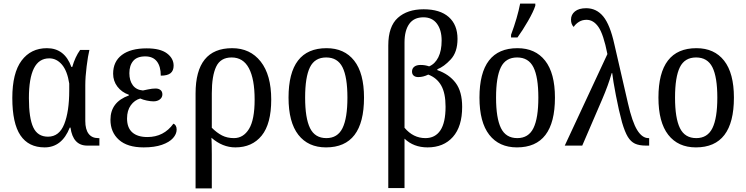

<svg xmlns="http://www.w3.org/2000/svg" viewBox="-20 -816 4182 1076"><path d="M49 -267Q49 -407 101 -476.5Q153 -546 243 -546Q342 -546 380 -441H385Q401 -497 429 -536H481Q473 -504 465.5 -444Q458 -384 458 -339V-138Q458 -91 476.5 -66.5Q495 -42 530 -42H537V0H469Q389 0 375 -101H371Q327 10 230 10Q140 10 94.5 -57.5Q49 -125 49 -267ZM368 -309V-348Q357 -419 327 -454Q297 -489 256 -489Q198 -489 170 -433Q142 -377 142 -266Q142 -154 166.5 -102Q191 -50 249 -50Q312 -50 340 -120.5Q368 -191 368 -309Z M599 -145Q599 -244 702 -281V-285Q662 -299 638 -330.5Q614 -362 614 -403Q614 -471 663 -508Q712 -545 802 -545Q878 -545 915.5 -517Q953 -489 953 -448Q953 -420 936 -406Q919 -392 881 -392Q881 -444 859 -472Q837 -500 794 -500Q748 -500 726.5 -474.5Q705 -449 705 -406Q705 -364 724.5 -338Q744 -312 781 -309Q787 -310 810 -315Q833 -320 852 -320Q869 -320 879.5 -311.5Q890 -303 890 -287Q890 -270 876 -259Q862 -248 840 -248Q824 -248 802.5 -252.5Q781 -257 766 -264Q734 -255 713 -226Q692 -197 692 -152Q692 -100 721.5 -74Q751 -48 806 -48Q898 -48 952 -123Q960 -120 965 -111.5Q970 -103 970 -90Q970 -65 949.5 -42Q929 -19 887.5 -4.5Q846 10 785 10Q694 10 646.5 -32.5Q599 -75 599 -145Z M1076 -292Q1076 -546 1281 -546Q1382 -546 1441 -471Q1500 -396 1500 -258Q1500 -122 1446.5 -56Q1393 10 1299 10Q1227 10 1165 -44Q1167 -8 1167 49V240H1076ZM1407 -258Q1407 -373 1375 -433.5Q1343 -494 1278 -494Q1216 -494 1191.5 -442.5Q1167 -391 1167 -293V-100Q1195 -72 1224 -57Q1253 -42 1291 -42Q1344 -42 1375.5 -93.5Q1407 -145 1407 -258Z M1597 -269Q1597 -546 1810 -546Q1910 -546 1965 -476Q2020 -406 2020 -269Q2020 10 1807 10Q1707 10 1652 -60.5Q1597 -131 1597 -269ZM1927 -269Q1927 -384 1899.5 -439Q1872 -494 1808 -494Q1744 -494 1717 -439Q1690 -384 1690 -269Q1690 -154 1717.5 -98Q1745 -42 1809 -42Q1872 -42 1899.5 -98Q1927 -154 1927 -269Z M2156 -561Q2156 -668 2209.5 -716Q2263 -764 2354 -764Q2446 -764 2495 -720.5Q2544 -677 2544 -598Q2544 -524 2506 -483Q2468 -442 2431 -428V-423Q2497 -400 2533.5 -351.5Q2570 -303 2570 -217Q2570 -107 2518 -48.5Q2466 10 2376 10Q2298 10 2247 -39V238H2156ZM2477 -218Q2477 -294 2452.5 -337Q2428 -380 2380 -398Q2352 -384 2324 -384Q2308 -384 2298.5 -392Q2289 -400 2289 -415Q2289 -432 2301.5 -442Q2314 -452 2337 -452Q2363 -452 2385 -444Q2418 -458 2436.5 -495Q2455 -532 2455 -589Q2455 -648 2428.5 -683.5Q2402 -719 2353 -719Q2300 -719 2273.5 -682Q2247 -645 2247 -578V-100Q2296 -42 2364 -42Q2419 -42 2448 -85.5Q2477 -129 2477 -218Z M2667 -269Q2667 -546 2880 -546Q2980 -546 3035 -476Q3090 -406 3090 -269Q3090 10 2877 10Q2777 10 2722 -60.5Q2667 -131 2667 -269ZM2997 -269Q2997 -384 2969.5 -439Q2942 -494 2878 -494Q2814 -494 2787 -439Q2760 -384 2760 -269Q2760 -154 2787.5 -98Q2815 -42 2879 -42Q2942 -42 2969.5 -98Q2997 -154 2997 -269ZM2844 -621Q2880 -718 2895 -796H2980V-784Q2969 -750 2939 -698Q2909 -646 2880 -606H2844Z M3384 -513Q3362 -624 3334 -664.5Q3306 -705 3267 -705Q3243 -705 3224.5 -693.5Q3206 -682 3195 -665Q3180 -680 3180 -706Q3180 -734 3202 -752Q3224 -770 3265 -770Q3323 -770 3361 -723.5Q3399 -677 3423 -568L3499 -238Q3523 -132 3551 -87Q3579 -42 3614 -42H3618V0H3601Q3562 0 3538.5 -11Q3515 -22 3498.5 -49Q3482 -76 3466 -130Q3448 -196 3431.5 -282Q3415 -368 3411 -406H3408Q3389 -339 3355 -260L3243 0H3145Z M3670 -269Q3670 -546 3883 -546Q3983 -546 4038 -476Q4093 -406 4093 -269Q4093 10 3880 10Q3780 10 3725 -60.5Q3670 -131 3670 -269ZM4000 -269Q4000 -384 3972.5 -439Q3945 -494 3881 -494Q3817 -494 3790 -439Q3763 -384 3763 -269Q3763 -154 3790.5 -98Q3818 -42 3882 -42Q3945 -42 3972.5 -98Q4000 -154 4000 -269Z"/></svg>

Font: Noto Serif Narrow
Style: Regular
Weight: 400
Width: 4
Designer: Monotype Design Team
Foundry: Monotype Imaging Inc.
Version: Version 1.001